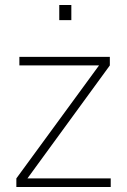

<svg xmlns="http://www.w3.org/2000/svg" viewBox="-20 -743 505 763"><path d="M45 0V-34L373.5 -483H57V-517H416.5V-483L89 -34H420V0ZM215.5 -663V-723H263.5V-663Z"/></svg>

Font: Public Sans Thin Thin
Style: Regular
Weight: 250
Version: Version 2.001